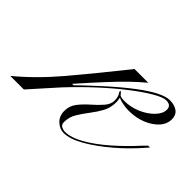

<svg xmlns="http://www.w3.org/2000/svg" viewBox="-239 -482 650 650"><g transform="rotate(45 86.0 -157.5)"><path d="M-28 -95Q90 -212 163.5 -268Q237 -324 273 -324Q297 -324 310.5 -313.5Q324 -303 324 -283Q324 -249 287 -224.5Q250 -200 198 -200Q183 -200 166 -204Q149 -208 143 -214L138 -222Q144 -213 166 -213Q196 -213 224 -225Q252 -237 270.5 -256Q289 -275 289 -294Q289 -315 265 -315Q250 -315 220 -297.5Q190 -280 151 -250Q112 -220 68.5 -180Q25 -140 -17 -95ZM97 3Q126 3 163 -18Q200 -39 240 -74Q280 -109 318 -151L330 -163H339L331 -154Q293 -110 250 -73.5Q207 -37 167 -14Q127 9 97 9Q78 9 62 -6Q46 -21 46 -46Q46 -70 60.5 -88.5Q75 -107 94 -123.5Q113 -140 127.5 -156.5Q142 -173 142 -191Q142 -201 139.5 -209Q137 -217 132 -223L133 -229Q146 -218 148 -208.5Q150 -199 150 -190Q150 -164 138.5 -143Q127 -122 111.5 -102Q96 -82 84 -62Q72 -42 72 -19Q72 -5 81.5 -1Q91 3 97 3ZM114 -314H180Q158 -296 133.5 -272.5Q109 -249 77 -214.5Q45 -180 0 -129H8L-17 -95L-102 0H-167Q-99 -56 -33.5 -133.5Q32 -211 114 -314Z"/></g></svg>

Font: Ballet 24pt
Style: Regular
Weight: 400
Designer: Maximiliano R. Sproviero
Foundry: Omnibus-Type
Version: Version 1.100